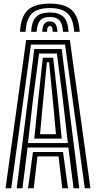

<svg xmlns="http://www.w3.org/2000/svg" viewBox="-20 -1016 518 1036"><path d="M249 -996.5Q330.2 -996.5 367.6 -961.2Q405 -926 410 -844.5H380Q376 -913.2 345.5 -942.9Q315 -972.5 249 -972.5Q182.5 -972.5 152 -942.9Q121.5 -913.2 118 -844.5H88Q92.2 -926 129.6 -961.2Q167 -996.5 249 -996.5ZM249 -948.5Q299.8 -948.5 323.2 -924.4Q346.8 -900.2 350 -844.5H320.2Q317.5 -887.2 301 -905.9Q284.5 -924.5 249 -924.5Q213.2 -924.5 196.8 -905.9Q180.2 -887.2 177.8 -844.5H148Q151 -900.2 174.4 -924.4Q197.8 -948.5 249 -948.5ZM249 -900.5Q269 -900.5 278.6 -887.5Q288.2 -874.5 290.2 -844.5H264.2Q264.8 -861.5 260.1 -869Q255.5 -876.5 249 -876.5Q242.8 -876.5 238.1 -869Q233.5 -861.5 233.8 -844.5H207.8Q209.5 -874.5 219 -887.5Q228.5 -900.5 249 -900.5ZM10 0 121 -800H357L468 0H437.5L331 -775.8H147L40.5 0ZM131 0 158 -196H320L347 0H316L296 -172H182L162 0ZM70 0 165 -751.2H313L408 0H377L349 -220H129L101 0ZM131 -244H346L319.5 -475.2L287 -727H191L157.5 -475.2ZM165 -268 186.2 -475.2 211 -704.5H267L292.8 -475.2L313 -268ZM196 -292H282L265 -475.2L245 -680H233L213 -475.2Z"/></svg>

Font: Big Shoulders Inline Display Thin Black
Style: Regular
Weight: 900
Version: Version 2.002